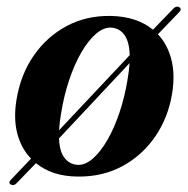

<svg xmlns="http://www.w3.org/2000/svg" viewBox="-20 -510 555 566"><path d="M12 34Q3 29 12.5 19.5L71.5 -42.5Q43 -71.5 31.2 -115.5Q19.5 -159.5 28.5 -215.5Q40.5 -290 79.5 -346.2Q118.5 -402.5 177 -433.5Q235.5 -464.5 307 -463Q383 -461.5 431 -422.5L490.5 -484Q499 -493.5 508 -489Q517 -484 508.5 -474.5L445.5 -409Q473.5 -379.5 485 -335.2Q496.5 -291 487.5 -235Q476 -163.5 437.8 -107.8Q399.5 -52 340.8 -20.2Q282 11.5 209 10.5Q134 10 86 -29L29.5 29.5Q21 39 12 34ZM160.5 -178Q155.5 -149.5 154 -126L362.5 -347.5Q361 -387 347.2 -406.5Q333.5 -426 309.5 -428.5Q286.5 -430.5 263.2 -410.5Q240 -390.5 219.5 -355Q199 -319.5 183.8 -273.8Q168.5 -228 160.5 -178ZM208 -24Q231 -22.5 254 -42.8Q277 -63 297.2 -98.5Q317.5 -134 332.5 -179Q347.5 -224 355.5 -272.5Q360.5 -301 362 -324L154 -102Q155.5 -63.5 170 -44.8Q184.5 -26 208 -24Z"/></svg>

Font: Fraunces 72pt S000 SemiBold
Style: Italic
Weight: 600
Italic angle: -16°
Version: Version 1.000; ttfautohint (v1.8.3)